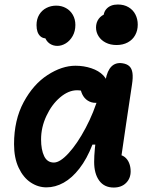

<svg xmlns="http://www.w3.org/2000/svg" viewBox="-20 -829 660 861"><path d="M43 -182.5Q43 -290.9 86.1 -371Q129.2 -451 193.4 -492.6Q257.6 -534.2 318.3 -534.2Q356 -534.2 389.5 -523Q423.1 -511.9 443.5 -490.6Q464 -469.2 464 -440.5Q464 -411.6 450.2 -389.7Q436.5 -367.8 408.7 -367.8Q389.4 -367.8 373.6 -377.8Q357.8 -387.8 348.8 -406.4Q339.8 -425 339.8 -449.6H402.1V-392.8Q399.2 -395.3 396 -397.4Q380.7 -409.2 363 -416.7Q345.3 -424.2 325.4 -424.2Q287.2 -424.2 249.5 -392.3Q211.9 -360.3 188.1 -309.2Q164.2 -258.1 164.2 -203.9Q164.2 -157.6 178 -128.8Q191.8 -100.1 221.6 -100.1Q249.3 -100.1 288.2 -142.7Q327 -185.2 364 -255Q401 -324.7 423.1 -401.1H468.2L437.2 -180.6H394.6Q369.6 -116.2 336.2 -73.4Q302.9 -30.5 265.4 -9.7Q227.8 11.2 188.2 11.2Q150.5 11.2 117.4 -10.9Q84.3 -32.9 63.7 -76.7Q43 -120.4 43 -182.5ZM402.2 -103Q402.2 -154.2 415.6 -244.6Q429 -335 451.8 -461.8Q452.8 -464.8 453.7 -471.4Q461 -511.9 479.8 -530.8Q498.7 -549.6 528.4 -545.4Q548.9 -542.5 560 -532.1Q571.2 -521.7 574 -501.7Q576.9 -481.8 571.9 -449.8Q555.4 -341.2 545.8 -275.5Q536.1 -209.9 520.2 -100.2L506.8 -135.5Q525.2 -135.5 538.5 -125.4Q551.9 -115.3 558.9 -98.2Q565.9 -81.2 565.9 -60.7Q565.9 -28.9 545.2 -8.5Q524.5 12 489.8 12Q447.5 12 424.8 -19.2Q402.2 -50.4 402.2 -103ZM505.9 -767.8 446 -729.6Q438.8 -767.8 456.8 -788.3Q474.8 -808.8 508.3 -808.8Q536.2 -808.8 556.4 -796.7Q576.7 -784.7 587.2 -764.1Q597.7 -743.5 597.7 -718.5Q597.7 -692.3 586.2 -671.5Q574.8 -650.7 553.1 -638.9Q531.4 -627.1 502.8 -627.1Q475.1 -627.1 454.2 -637.8Q433.4 -648.4 422 -666.5Q410.6 -684.5 410.6 -705.6Q410.6 -728.1 422.7 -744.6Q434.8 -761.2 456.5 -767.6Q478.2 -774.1 505.9 -767.8ZM180 -713.1 208.8 -660.9Q178.5 -650.8 161.1 -666.3Q143.8 -681.9 143.8 -716.3Q143.8 -743.3 155.8 -763.2Q167.9 -783 188 -793.3Q208.2 -803.7 232.1 -803.7Q256.4 -803.7 275.9 -792.8Q295.4 -782 306.7 -762.2Q318 -742.3 318 -717.2Q318 -689.1 305.9 -667.6Q293.8 -646.1 275.1 -634.6Q256.4 -623.2 237.1 -623.2Q217.6 -623.2 202.2 -633.9Q186.9 -644.6 180.5 -665.1Q174.2 -685.6 180 -713.1Z"/></svg>

Font: Monaspace Radon Var
Style: Regular
Weight: 400
Designer: Riley Cran and the Lettermatic Team
Version: Version 1.000 (Monaspace Radon Var)